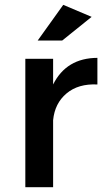

<svg xmlns="http://www.w3.org/2000/svg" viewBox="-20 -776 434 796"><path d="M136.2 -607.9 242.2 -755.9 359.9 -706.1 237.8 -607.9ZM85 0V-532.2H200.2V-425.8Q255.4 -535.6 383.8 -536.1V-425.8Q304.7 -429.7 255.9 -388.7Q207 -347.7 200.2 -277.8V0Z"/></svg>

Font: TruenoRg
Style: Book
Weight: 400
Designer: Julieta Ulanovsky
Foundry: Julieta Ulanovsky
Version: Version 3.001b